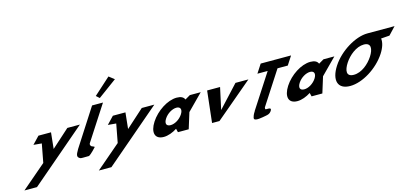

<svg xmlns="http://www.w3.org/2000/svg" viewBox="-112 -1938 6466 3010"><g transform="rotate(-15 3121.0 -432.5)"><path d="M888.4 -513 596 -250 623.4 -513H419.4L306.1 -394L438.9 -382L381.9 -80L-15.3 260H188.7L1092.4 -513Z M1449.1 -881.2 1501.4 -834.1 1806.3 -1058 1719.5 -1125.2ZM1354.2 -753H1531.2L1167.2 -191C1155.8 -173 1164.5 -161.8 1170.3 -145C1173.5 -135.7 1224.7 -124 1225.7 -113C1225.7 -113 1145.1 -21.3 1102.6 0C1018.5 0 976.8 4.3 962.4 -3C911.6 -28.9 909.8 -57.6 964.9 -148L964.4 -148L976.4 -166.5C982.8 -176.7 989.8 -187.5 997.4 -199L998 -200Z M2096.4 -513 1804 -250 1831.4 -513H1627.4L1514.1 -394L1646.9 -382L1589.9 -80L1192.7 260H1396.7L2300.4 -513Z M2234.8 -256C2137.7 -106 2164.3 15 2314.3 15C2384.3 15 2464.4 -16 2529.6 -58H2531.6L2546 0H2721L2801.1 -258L3053.3 -513H2876.3L2792.5 -464C2777.1 -505 2735 -528 2666 -528C2516 -528 2332 -406 2234.8 -256ZM2422.8 -256C2468.8 -327 2554.2 -377 2621.2 -377C2687.2 -377 2707.8 -327 2661.8 -256C2616.5 -186 2534.1 -136 2465.1 -136C2393.1 -136 2377.5 -186 2422.8 -256Z M3367.3 -513H3157.3L3100 0H3220L3827.3 -513H3617.3L3290.6 -160Z M3986.6 -562.9H4153.2L3789.8 -1.9L3793.7 -1.8C3778.6 9.2 3742.3 87 3751.5 108C3767.6 144.6 3883.4 119 3943.5 108C3977.4 102 4008.3 93.7 4030.7 63C4092.1 -21 3953.1 28.7 3960.5 0C3962.9 -9.2 3963.2 -16 3961.9 -20.9L4313 -562.9H4479.6L4570.4 -703.1H4077.4ZM3828.6 -1.1C3819.6 -0.1 3810.9 -0.1 3803 -1.6Z M4403.8 -256C4306.7 -106 4333.3 15 4483.3 15C4553.3 15 4633.4 -16 4698.6 -58H4700.6L4715 0H4890L4970.1 -258L5222.3 -513H5045.3L4961.5 -464C4946.1 -505 4904 -528 4835 -528C4685 -528 4501 -406 4403.8 -256ZM4591.8 -256C4637.8 -327 4723.2 -377 4790.2 -377C4856.2 -377 4876.8 -327 4830.8 -256C4785.5 -186 4703.1 -136 4634.1 -136C4562.1 -136 4546.5 -186 4591.8 -256Z M5398.7 -363.9C5466.3 -468.4 5591.6 -572.8 5714.7 -573L5714.7 -573L5715.1 -573H5715.2C5839.3 -573 5827.7 -468.5 5759.9 -363.9C5692.2 -259.4 5571.8 -154.8 5444.3 -154.8C5313.4 -154.8 5331 -259.4 5398.7 -363.9ZM5814.5 -727 5814.4 -726.9C5621.5 -726.6 5358.7 -568.6 5226.1 -363.9C5093.4 -159.1 5136.7 -0.1 5344.1 -0.1C5545.5 -0.1 5799.8 -159.1 5932.5 -363.9C5989.7 -452.3 6011.9 -531.9 6003 -594L6140.8 -604L6256.5 -727Z"/></g></svg>

Font: Hussar
Style: BdWodka
Weight: 700
Foundry: Cannot Into Space Fonts
Version: Version 2.00